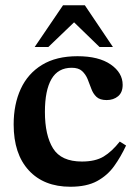

<svg xmlns="http://www.w3.org/2000/svg" viewBox="-20 -700 517 731"><path d="M436 -161 460 -146Q440 -103 414.5 -67.5Q389 -32 349.5 -10.5Q310 11 248 11Q147 11 89.5 -51.5Q32 -114 32 -226Q32 -303 59 -361.5Q86 -420 140 -453Q194 -486 275 -486Q356 -486 401.5 -454.5Q447 -423 447 -377Q447 -348 429.5 -333.5Q412 -319 386 -319Q360 -319 347 -331.5Q334 -344 327.5 -362.5Q321 -381 313.5 -399Q306 -417 292.5 -429.5Q279 -442 253 -442Q201 -442 176 -399Q151 -356 151 -274Q151 -185 182 -135Q213 -85 292 -85Q343 -85 374.5 -104Q406 -123 436 -161ZM164 -521H112L220 -680H303L410 -521H359L262 -615Z"/></svg>

Font: STIX Two Text SemiBold
Style: Regular
Weight: 600
Designer: Ross Mills, John Hudson & Paul Hanslow, Tiro Typeworks Ltd; with prior portions MicroPress Inc., and Coen Hoffman.
Foundry: Tiro Typeworks Ltd
Version: Version 2.13 b171